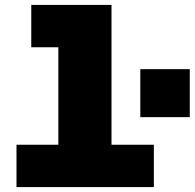

<svg xmlns="http://www.w3.org/2000/svg" viewBox="-20 -760 791 780"><path d="M217 0V-740H433V0ZM47 0V-172H605V0ZM107 -568V-740H325V-568ZM550 -284V-479H751V-284Z"/></svg>

Font: Azeret Mono Thin Black
Style: Regular
Weight: 900
Version: Version 1.002